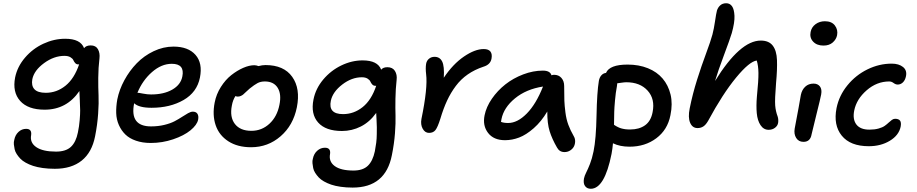

<svg xmlns="http://www.w3.org/2000/svg" viewBox="-20 -854 5650 1183"><path d="M317.9 186Q277.8 186 243.4 181.2Q209 176.3 183.8 168Q158.7 159.7 138.2 148.2Q117.7 136.7 105 123.3Q92.3 109.9 82.8 95Q73.2 80.1 70.1 65.2Q66.9 50.3 65.4 35.6Q64 21 67.9 7.8Q73.7 -22.5 94 -41.3Q114.3 -60.1 141.1 -60.1Q176.8 -60.1 171.9 -22Q163.1 24.9 203.4 52.5Q243.7 80.1 325.2 80.1Q385.7 80.1 417 50.8Q448.2 21.5 460 -38.1Q467.8 -75.2 470.9 -113.3Q474.1 -151.4 473.9 -173.6Q473.6 -195.8 471.7 -237.1Q469.7 -278.3 469.2 -293Q390.6 -178.2 254.9 -178.2Q152.3 -178.2 104 -232.4Q55.7 -286.6 73.2 -377Q86.9 -443.8 134.3 -499Q181.6 -554.2 247.3 -584.7Q313 -615.2 381.8 -615.2Q476.6 -615.2 498 -557.1Q510.3 -574.2 539.1 -574.2Q570.3 -574.2 583.5 -550.8Q596.7 -527.3 592.8 -494.1Q585.9 -437 585.4 -374.5Q585 -312 587.2 -266.6Q589.4 -221.2 584.7 -153.6Q580.1 -85.9 565.9 -14.2Q546.4 85 483.4 135.5Q420.4 186 317.9 186ZM179.2 -366.2Q171.9 -326.2 192.1 -304.2Q212.4 -282.2 262.2 -282.2Q329.1 -282.2 383.3 -325.7Q437.5 -369.1 467.8 -458Q465.8 -457 462.9 -457Q451.2 -457 443.6 -465.3Q436 -473.6 431.9 -483.4Q427.7 -493.2 413.8 -501.5Q399.9 -509.8 377 -509.8Q312.5 -509.8 251.5 -465.1Q190.4 -420.4 179.2 -366.2Z M908.7 26.9Q857.9 26.9 817.6 12.9Q777.3 -1 752.4 -25.4Q727.5 -49.8 712.4 -83.7Q697.3 -117.7 696 -157.2Q694.8 -196.8 702.6 -241.2Q714.8 -301.8 746.3 -359.9Q777.8 -418 822.5 -464.1Q867.2 -510.3 926.8 -538.6Q986.3 -566.9 1048.8 -566.9Q1139.6 -566.9 1184.6 -515.9Q1229.5 -464.8 1211.9 -376Q1193.8 -285.6 1111.1 -237.8Q1028.3 -189.9 913.6 -189.9Q835.9 -189.9 806.6 -217.8Q777.8 -75.2 910.6 -75.2Q954.6 -75.2 992.7 -84.5Q1030.8 -93.8 1056.2 -107.2Q1081.5 -120.6 1101.8 -134Q1122.1 -147.5 1138.9 -156.7Q1155.8 -166 1168 -166Q1188 -166 1196.5 -152.8Q1205.1 -139.6 1200.7 -116.2Q1193.8 -84 1153.6 -51Q1113.3 -18.1 1046.6 4.4Q980 26.9 908.7 26.9ZM829.6 -282.2Q835.9 -282.2 861.8 -277.1Q887.7 -272 910.6 -272Q989.7 -272 1041.7 -302Q1093.8 -332 1103.5 -382.8Q1119.1 -460.9 1038.6 -460.9Q974.6 -460.9 916.3 -409.7Q857.9 -358.4 826.7 -282.2Z M1526.9 53.2Q1443.8 53.2 1387 16.6Q1330.1 -20 1308.8 -82.5Q1287.6 -145 1302.7 -222.2Q1312.5 -273.4 1340.8 -318.1Q1369.1 -362.8 1405 -391.1Q1440.9 -419.4 1478.3 -435.8Q1515.6 -452.1 1546.9 -452.1Q1558.6 -452.1 1572.8 -446.8Q1595.7 -453.1 1615.7 -453.1Q1729 -453.1 1780.5 -380.6Q1832 -308.1 1809.1 -192.9Q1786.6 -81.5 1708.7 -14.2Q1630.9 53.2 1526.9 53.2ZM1408.7 -204.1Q1394.5 -132.8 1427.2 -90.3Q1460 -47.9 1528.8 -47.9Q1592.8 -47.9 1640.1 -91.6Q1687.5 -135.3 1701.7 -208Q1715.3 -273.9 1690.9 -313Q1666.5 -352.1 1611.8 -352.1Q1585.9 -352.1 1566.9 -342Q1547.9 -332 1518.1 -308.1Q1508.3 -299.8 1495.8 -287.8Q1483.4 -275.9 1477.8 -271.2Q1472.2 -266.6 1463.4 -262.7Q1454.6 -258.8 1444.8 -258.8Q1437.5 -258.8 1430.7 -262.2Q1414.6 -237.8 1408.7 -204.1Z M2152.8 301.8Q2113.3 301.8 2079.3 296.9Q2045.4 292 2021 283.7Q1996.6 275.4 1976.3 263.9Q1956.1 252.4 1943.6 239Q1931.2 225.6 1921.9 210.9Q1912.6 196.3 1909.7 181.4Q1906.7 166.5 1905.3 151.9Q1903.8 137.2 1907.7 124Q1913.6 93.8 1934.3 75Q1955.1 56.2 1981.9 56.2Q2018.6 56.2 2013.7 94.2Q2004.4 141.1 2042 168.9Q2079.6 196.8 2157.7 196.8Q2215.8 196.8 2246.3 167.5Q2276.9 138.2 2289.6 78.1Q2294.9 50.8 2298.1 25.4Q2301.3 0 2301.5 -27.8Q2301.8 -55.7 2301.8 -69.8Q2301.8 -84 2300 -117.2Q2298.3 -150.4 2297.9 -158.2Q2257.8 -102.1 2203.1 -74.5Q2148.4 -46.9 2086.9 -46.9Q1986.8 -46.9 1940.2 -99.1Q1893.6 -151.4 1911.6 -241.2Q1924.8 -308.1 1971.4 -363.8Q2018.1 -419.4 2082.8 -450.7Q2147.5 -481.9 2213.9 -481.9Q2307.1 -481.9 2328.6 -424.8Q2340.8 -439.9 2366.7 -439.9Q2398.9 -439.9 2413.3 -417Q2427.7 -394 2423.8 -361.8Q2417.5 -306.2 2416.5 -245.4Q2415.5 -184.6 2417 -141.1Q2418.5 -97.7 2413.6 -32.7Q2408.7 32.2 2394.5 102.1Q2355.5 301.8 2152.8 301.8ZM2018.6 -233.9Q2001 -150.9 2093.8 -150.9Q2160.2 -150.9 2214.4 -194.1Q2268.6 -237.3 2297.9 -325.2H2293.5Q2281.2 -325.2 2273.7 -333.5Q2266.1 -341.8 2262 -351.6Q2257.8 -361.3 2244.6 -369.6Q2231.4 -377.9 2209.5 -377.9Q2147 -377.9 2088.6 -333Q2030.3 -288.1 2018.6 -233.9Z M2623.5 -35.2Q2598.6 -35.2 2584.5 -60.8Q2570.3 -86.4 2576.7 -121.1Q2616.2 -312.5 2605.5 -397Q2601.1 -434.1 2605.5 -460.9Q2608.9 -480.5 2623.3 -492.2Q2637.7 -503.9 2657.2 -503.9Q2689.9 -503.9 2704.3 -475.1Q2718.8 -446.3 2714.4 -375Q2771 -459.5 2838.6 -505.6Q2906.2 -551.8 2960.4 -551.8Q2990.2 -551.8 3002 -536.1Q3013.7 -520.5 3008.3 -492.2Q3001.5 -455.6 2958.5 -442.9Q2904.3 -424.8 2862.1 -395.5Q2819.8 -366.2 2788.6 -324.5Q2757.3 -282.7 2734.9 -234.6Q2712.4 -186.5 2693.4 -123Q2676.8 -70.3 2663.1 -52.7Q2649.4 -35.2 2623.5 -35.2Z M3091.8 9.8Q3021.5 9.8 2987.1 -35.2Q2952.6 -80.1 2965.8 -144Q2976.1 -195.3 3010.7 -245.6Q3045.4 -295.9 3093.8 -334Q3142.1 -372.1 3203.4 -395.5Q3264.6 -418.9 3324.7 -418.9Q3369.6 -418.9 3377.9 -390.1Q3385.3 -393.1 3394 -393.1Q3422.4 -393.1 3439.2 -373.8Q3456.1 -354.5 3456.1 -324.2Q3456.1 -264.6 3457.3 -233.6Q3458.5 -202.6 3463.9 -160.9Q3469.2 -119.1 3481.7 -85.4Q3494.1 -51.8 3515.1 -15.1Q3523.9 -0.5 3523.7 17.1Q3523.4 34.7 3515.9 49.1Q3508.3 63.5 3492.9 73.2Q3477.5 83 3458 83Q3427.2 83 3412.1 55.2Q3381.3 2 3366.5 -45.7Q3351.6 -93.3 3352.1 -167Q3315.4 -105 3268.6 -64Q3221.7 -22.9 3178.5 -6.6Q3135.3 9.8 3091.8 9.8ZM3069.8 -120.1Q3069.8 -119.6 3066.9 -103Q3084 -96.2 3110.8 -96.2Q3168.5 -96.2 3225.8 -154.5Q3283.2 -212.9 3325.7 -320.8Q3222.2 -304.7 3153.1 -248Q3084 -191.4 3069.8 -120.1Z M3858.9 49.8Q3799.8 49.8 3756.8 28.8Q3753.9 62.5 3748 94.2Q3705.1 309.1 3620.1 309.1Q3597.2 309.1 3585 292.7Q3572.8 276.4 3578.1 246.1Q3581.5 229 3592 208.5Q3602.5 188 3615.2 155.8Q3627.9 123.5 3637.2 78.1Q3652.8 2 3655.5 -141.6Q3658.2 -285.2 3669.9 -356Q3673.8 -377 3685.3 -389.9Q3696.8 -402.8 3713.9 -404.8Q3735.8 -456.1 3847.2 -456.1Q3916.5 -456.1 3972.2 -433.6Q4027.8 -411.1 4062.7 -370.1Q4097.7 -329.1 4111.6 -271.7Q4125.5 -214.4 4110.8 -144Q4093.3 -54.2 4023.9 -2.2Q3954.6 49.8 3858.9 49.8ZM3781.2 -323.2Q3773.4 -282.7 3769.3 -235.4Q3765.1 -188 3764.6 -164.8Q3764.2 -141.6 3763.2 -85Q3764.2 -84.5 3768.8 -81.5Q3773.4 -78.6 3774.9 -77.6Q3776.4 -76.7 3781.5 -74Q3786.6 -71.3 3789.3 -70.1Q3792 -68.8 3797.6 -66.4Q3803.2 -64 3807.6 -63Q3812 -62 3818.8 -60.3Q3825.7 -58.6 3832 -57.9Q3838.4 -57.1 3846.4 -56.6Q3854.5 -56.2 3863.3 -56.2Q3918 -56.2 3954.3 -82Q3990.7 -107.9 4001 -163.1Q4017.1 -243.7 3970.5 -295.4Q3923.8 -347.2 3838.9 -347.2Q3827.6 -347.2 3806.4 -344Q3785.2 -340.8 3783.2 -340.8Q3783.2 -336.9 3781.2 -323.2Z M4277.8 -64.9Q4246.1 -64.9 4232.2 -97.7Q4218.3 -130.4 4229.5 -186Q4247.6 -275.9 4275.1 -363Q4302.7 -450.2 4330.8 -525.6Q4358.9 -601.1 4369.6 -641.1Q4378.9 -676.3 4385.7 -723.6Q4392.6 -771 4397.5 -789.1Q4403.3 -808.1 4417.7 -821Q4432.1 -834 4454.6 -834Q4477.1 -834 4490.2 -815.7Q4503.4 -797.4 4505.4 -756.6Q4507.3 -715.8 4488.8 -649.9Q4477.5 -612.3 4440.9 -514.9Q4404.3 -417.5 4385.7 -355Q4539.6 -604 4667.5 -604Q4717.3 -604 4741.2 -573Q4765.1 -542 4767.3 -483.9Q4769.5 -425.8 4761.7 -342.8Q4753.4 -240.2 4756.3 -204.1Q4759.3 -168 4771.5 -136.2Q4777.3 -118.2 4774.4 -97.2Q4771.5 -79.1 4755.1 -66.7Q4738.8 -54.2 4715.8 -54.2Q4685.1 -54.2 4666 -82.8Q4647 -111.3 4642.8 -156.7Q4638.7 -202.1 4643.6 -258.8Q4653.8 -359.4 4653.1 -405Q4652.3 -450.7 4642.6 -481Q4597.7 -475.6 4515.1 -375.5Q4432.6 -275.4 4342.8 -108.9Q4328.6 -84.5 4313.2 -74.7Q4297.9 -64.9 4277.8 -64.9Z M5053.7 -573.2Q5012.7 -573.2 4990 -597.7Q4967.3 -622.1 4974.6 -657.2Q4980.5 -687 5005.1 -705.1Q5029.8 -723.1 5062.5 -723.1Q5104.5 -723.1 5124.3 -696.8Q5144 -670.4 5137.7 -637.2Q5132.8 -611.8 5111.1 -592.5Q5089.4 -573.2 5053.7 -573.2ZM4930.7 20Q4900.4 20 4885.5 -4.2Q4870.6 -28.3 4876.5 -62Q4889.6 -127 4900.4 -189.5Q4911.1 -252 4914.6 -270Q4921.4 -301.3 4941.7 -320.1Q4961.9 -338.9 4992.7 -338.9Q5018.6 -338.9 5032 -321.3Q5045.4 -303.7 5039.6 -272Q5035.2 -247.6 5010 -147Q4984.9 -46.4 4980.5 -25.9Q4972.7 20 4930.7 20Z M5333 46.9Q5219.2 46.9 5166.5 -18.1Q5113.8 -83 5134.3 -188Q5149.9 -265.1 5201.2 -328.1Q5252.4 -391.1 5324.7 -426.5Q5397 -461.9 5474.1 -461.9Q5518.1 -461.9 5543.9 -441.2Q5569.8 -420.4 5562 -383.8Q5557.1 -359.9 5543.2 -346.4Q5529.3 -333 5511.2 -333Q5498.5 -333 5485.8 -342.5Q5473.1 -352.1 5459 -352.1Q5382.3 -352.1 5319.8 -297.6Q5257.3 -243.2 5243.2 -172.9Q5232.4 -118.7 5256.6 -86.9Q5280.8 -55.2 5336.9 -55.2Q5368.7 -55.2 5393.1 -62Q5417.5 -68.8 5431.2 -78.6Q5444.8 -88.4 5455.3 -98.4Q5465.8 -108.4 5475.3 -115.2Q5484.9 -122.1 5495.1 -122.1Q5516.6 -122.1 5525.4 -110.8Q5534.2 -99.6 5529.3 -73.2Q5518.1 -20 5462.6 13.4Q5407.2 46.9 5333 46.9Z"/></svg>

Font: Shantell Sans Irregular Bouncy
Style: Italic
Weight: 500
Italic angle: -11.31°
Designer: Stephen Nixon, Anya Danilova, Shantell Martin
Foundry: Arrow Type
Version: Version 1.006;[9816181b4]